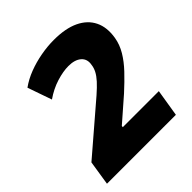

<svg xmlns="http://www.w3.org/2000/svg" viewBox="-194 -852 987 987"><g transform="rotate(-45 300.0 -358.0)"><path d="M21 0 42 -134 304 -359Q336 -387 355.5 -408.5Q375 -430 385 -449.5Q395 -469 397 -488Q404 -525 379.5 -546.5Q355 -568 309 -568Q270 -568 221.5 -553Q173 -538 127 -506L81 -638Q117 -664 161.5 -681Q206 -698 255 -707Q304 -716 350 -716Q435 -716 489.5 -690Q544 -664 567.5 -616Q591 -568 580 -501Q573 -459 550 -420.5Q527 -382 491.5 -344.5Q456 -307 411 -266L285 -156L284 -148H546L522 0Z"/></g></svg>

Font: Nunito Sans 6pt Black
Style: Italic
Weight: 900
Italic angle: -9°
Version: Version 3.101;gftools[0.9.27]